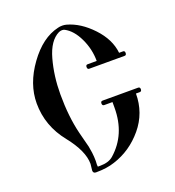

<svg xmlns="http://www.w3.org/2000/svg" viewBox="-140 -889 920 1007"><g transform="rotate(-20 319.5 -386.0)"><path d="M583 -311H562Q562 -203 494 -121.5Q426 -40 329 -9Q285 6 224 6Q208 6 208 -10Q208 -16 210 -27.5Q212 -39 212 -46Q212 -118 137 -212Q55 -314 55 -440Q55 -548 129.5 -651Q204 -754 296 -775Q306 -778 320 -778Q332 -778 343 -775Q416 -755 480 -687Q544 -619 552 -542H574Q584 -542 584 -530Q584 -517 574 -517H376Q366 -517 366 -530Q366 -542 376 -542H427Q427 -608 398 -669Q369 -730 325 -753Q319 -756 311 -756Q303 -756 293 -752Q238 -725 213 -634.5Q188 -544 188 -442Q188 -318 212 -220Q215 -206 223 -177Q231 -148 234 -134.5Q237 -121 240 -98Q243 -75 243 -51Q243 -47 242.5 -40Q242 -33 242 -30Q242 -23 243 -19H256Q304 -19 330 -42Q431 -131 431 -279V-311H385Q374 -311 374 -324Q374 -336 385 -336H583Q594 -336 594 -324Q594 -311 583 -311Z"/></g></svg>

Font: Ponomar Unicode TT
Style: Regular
Weight: 400
Designer: Vladislav V. Dorosh, Yuri A.W. Shardt, Nikita Simmons, Aleksandr Andreev
Foundry: Ponomar Project
Version: 1.1